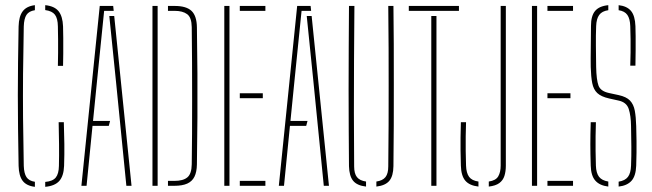

<svg xmlns="http://www.w3.org/2000/svg" viewBox="-20 -719 2524 743"><path d="M115 4Q82 0 67.5 -19.5Q53 -39 52 -77Q50.5 -155 49.8 -221.8Q49 -288.5 49 -350.8Q49 -413 49.8 -478Q50.5 -543 52 -617Q53 -655.5 67.8 -675.2Q82.5 -695 115 -699V-679.5Q92 -676 82.5 -661.5Q73 -647 72 -617Q70 -518.5 69.2 -433.2Q68.5 -348 69.2 -262.2Q70 -176.5 72 -77Q73 -48 82.5 -33.5Q92 -19 115 -15.5ZM155 4V-15Q184 -17.5 195.8 -32Q207.5 -46.5 208 -77Q209 -116 208.5 -160Q208 -204 207 -246H227Q228.5 -201 229 -162Q229.5 -123 228 -77Q226.5 -38 209.5 -18.8Q192.5 0.5 155 4ZM204 -464Q204.5 -489.5 204.8 -515Q205 -540.5 204.8 -566Q204.5 -591.5 204 -617Q203.5 -648 192.5 -662.2Q181.5 -676.5 155 -680V-699Q190.5 -695.5 206.5 -675.8Q222.5 -656 224 -617Q224.5 -601.5 224.8 -571.8Q225 -542 224.8 -511.5Q224.5 -481 224 -464Z M295 0 366 -696H418L420 -677H383L355 -401L340 -251H406L401 -232H338L315 0ZM469 0 429 -402 403 -657H422L489 0Z M656 -677H630V-696H656Q701 -696 721.2 -676.8Q741.5 -657.5 742 -613Q743.5 -520 744 -434.8Q744.5 -349.5 744 -263.5Q743.5 -177.5 742 -83Q741.5 -53.5 732.5 -35.2Q723.5 -17 704.5 -8.5Q685.5 0 655 0H630V-19H655Q689 -19 705.2 -32.8Q721.5 -46.5 722 -83Q723 -136.5 723.2 -201Q723.5 -265.5 723.5 -335.5Q723.5 -405.5 723.2 -476.5Q723 -547.5 722 -614Q721.5 -651.5 704.2 -664.2Q687 -677 656 -677ZM570 0V-696H590V0Z M848 0V-696H868V0ZM908 0V-19H1007V0ZM908 -339V-358H997V-339ZM908 -677V-696H1007V-677Z M1059 0 1130 -696H1182L1184 -677H1147L1119 -401L1104 -251H1170L1165 -232H1102L1079 0ZM1233 0 1193 -402 1167 -657H1186L1253 0Z M1396.5 3Q1361.5 -1 1346.5 -19.5Q1331.5 -38 1330.5 -76Q1330 -140 1329.5 -215.2Q1329 -290.5 1329 -372Q1329 -453.5 1329.5 -536Q1330 -618.5 1330.5 -696H1351.5Q1350.5 -587 1350 -485Q1349.5 -383 1349.5 -282Q1349.5 -181 1350.5 -75Q1350.5 -47.5 1361.2 -33.8Q1372 -20 1396.5 -16.5ZM1436.5 3V-16.5Q1461 -20 1471.8 -33.8Q1482.5 -47.5 1482.5 -75Q1483.5 -161 1483.8 -236.2Q1484 -311.5 1484 -384Q1484 -456.5 1483.8 -532.5Q1483.5 -608.5 1482.5 -696H1502.5Q1503.5 -625.5 1503.8 -549Q1504 -472.5 1504 -393Q1504 -313.5 1503.8 -233.5Q1503.5 -153.5 1502.5 -76Q1502 -38 1486.8 -19.5Q1471.5 -1 1436.5 3Z M1649 0V-657H1669V0ZM1562 -677V-696H1756V-677Z M1871.5 3V-16.5Q1899 -20.5 1908.2 -36.8Q1917.5 -53 1917.5 -78V-696H1937.5V-78Q1937.5 -55.5 1932 -38.2Q1926.5 -21 1912.2 -10.5Q1898 0 1871.5 3ZM1831.5 3Q1796.5 -1 1780.5 -20Q1764.5 -39 1763.5 -78Q1762.5 -111.5 1762.2 -136.8Q1762 -162 1762.2 -187.2Q1762.5 -212.5 1763.5 -246H1783.5Q1782.5 -219.5 1782.2 -191.5Q1782 -163.5 1782.2 -134.8Q1782.5 -106 1783.5 -78Q1784.5 -49.5 1795.2 -34.8Q1806 -20 1831.5 -16.5Z M2038.5 0V-696H2058.5V0ZM2098.5 0V-19H2197.5V0ZM2098.5 -339V-358H2187.5V-339ZM2098.5 -677V-696H2197.5V-677Z M2374 3V-16Q2399 -20 2410 -34.5Q2421 -49 2422 -78Q2423.5 -116.5 2423.2 -150.2Q2423 -184 2422 -231Q2421.5 -271.5 2413 -297.5Q2404.5 -323.5 2373 -330L2337 -338Q2306 -345 2291.2 -359Q2276.5 -373 2271.8 -397.5Q2267 -422 2266 -460Q2265.5 -490 2266.2 -534.8Q2267 -579.5 2267 -619Q2267 -657.5 2282.8 -676.5Q2298.5 -695.5 2334 -699V-679.5Q2309.5 -676 2298.8 -661.2Q2288 -646.5 2287 -618Q2285.5 -582 2286 -541Q2286.5 -500 2287 -460Q2288 -410 2296 -388Q2304 -366 2337 -359L2374 -351Q2404 -344.5 2418 -329.8Q2432 -315 2436.5 -290.8Q2441 -266.5 2442 -231Q2443 -195.5 2443.2 -173Q2443.5 -150.5 2443.2 -129.5Q2443 -108.5 2442 -78Q2440.5 -37.5 2423.5 -19Q2406.5 -0.5 2374 3ZM2334 3Q2300.5 -1 2283.8 -20Q2267 -39 2266 -78Q2264.5 -124 2264.5 -160.8Q2264.5 -197.5 2266 -246H2286Q2285 -219.5 2284.8 -191.5Q2284.5 -163.5 2284.8 -134.8Q2285 -106 2286 -78Q2287 -49.5 2298 -35Q2309 -20.5 2334 -16.5ZM2419 -465Q2420 -490 2420.2 -515.8Q2420.5 -541.5 2420.2 -567.2Q2420 -593 2419 -618Q2418 -646.5 2407.8 -661.2Q2397.5 -676 2374 -679.5V-699Q2406 -695.5 2421.8 -676.8Q2437.5 -658 2439 -618Q2439.5 -602.5 2439.8 -578.8Q2440 -555 2439.8 -525.8Q2439.5 -496.5 2439 -465Z"/></svg>

Font: Big Shoulders Stencil Display SC Thin
Style: Regular
Weight: 100
Designer: Patric King
Foundry: XO Type Co
Version: Version 2.001